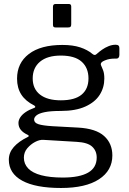

<svg xmlns="http://www.w3.org/2000/svg" viewBox="-20 -762 642 957"><path d="M556 -539Q566 -539 570.5 -535Q575 -531 575 -523V-488Q575 -479 570.5 -474Q566 -469 555 -470Q539 -470 527 -468Q515 -466 503 -461Q479 -452 483 -438Q488 -427 494 -411.5Q500 -396 500 -370Q500 -326 477 -289.5Q454 -253 405.5 -231Q357 -209 283 -209Q232 -209 203 -203Q174 -197 162 -187Q150 -177 150 -166Q150 -150 171.5 -143Q193 -136 241 -133L370 -126Q458 -121 499 -84Q540 -47 540 13Q540 88 473.5 131.5Q407 175 284 175Q157 175 90.5 138.5Q24 102 24 34Q24 -1 48.5 -29Q73 -57 118 -79Q129 -84 118 -90Q96 -100 84 -114.5Q72 -129 72 -149Q72 -163 81 -177Q90 -191 107.5 -203Q125 -215 150 -224Q156 -226 156 -229Q156 -232 151 -236Q107 -258 86 -291Q65 -324 65 -370Q65 -448 124 -493Q183 -538 291 -538Q343 -538 379.5 -526Q416 -514 441 -493Q447 -488 452 -488Q457 -488 462 -493Q474 -504 489 -514.5Q504 -525 521.5 -532Q539 -539 556 -539ZM283 -262Q353 -262 387 -290.5Q421 -319 421 -371Q421 -424 387 -454.5Q353 -485 283 -485Q216 -485 179.5 -454.5Q143 -424 143 -371Q143 -319 179.5 -290.5Q216 -262 283 -262ZM195 -65Q177 -66 155 -54.5Q133 -43 116 -23Q99 -3 99 24Q99 55 120.5 77.5Q142 100 185.5 111.5Q229 123 293 123Q376 123 419 98.5Q462 74 462 23Q462 -10 439.5 -31Q417 -52 362 -55ZM335 -729V-641Q335 -632 331.5 -628.5Q328 -625 317 -625H259Q250 -625 247 -628Q244 -631 244 -639V-728Q244 -742 256 -742H324Q335 -742 335 -729Z"/></svg>

Font: Libre Franklin Thin
Style: Regular
Weight: 400
Version: Version 3.000